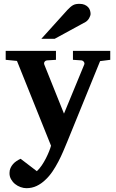

<svg xmlns="http://www.w3.org/2000/svg" viewBox="-20 -754 606 1005"><path d="M503.9 -434.1 331.1 -9.8Q321.8 12.7 310.5 39.1Q299.3 65.4 285.4 92Q271.5 118.7 254.9 143.3Q238.3 168 217.8 187Q196.8 207.5 172.1 219.2Q147.5 231 118.2 231Q103.5 231 87.6 225.3Q71.8 219.7 58.8 209.2Q45.9 198.7 37.6 183.8Q29.3 168.9 29.8 150.9Q29.8 137.2 34.9 125.7Q40 114.3 48.1 105Q56.2 95.7 66.7 88.9Q77.1 82 87.9 77.1L172.9 142.1Q186.5 129.4 198.5 111.8Q210.4 94.2 220 75.4Q229.5 56.6 236.6 39.1Q243.7 21.5 247.1 8.8L68.8 -435.1L9.8 -440.9V-487.8H272.9V-440.9L227.1 -438Q217.8 -437 213.4 -430.7Q209 -424.3 211.9 -416L314.9 -159.2L420.9 -416Q423.8 -423.3 418.9 -430.2Q414.1 -437 405.8 -438L361.8 -440.9V-487.8H557.1V-440.9ZM454.1 -681.2Q454.1 -676.3 451.9 -670.2Q449.7 -664.1 446.3 -658.2Q442.9 -652.3 438 -647.2Q433.1 -642.1 428.2 -639.2L266.1 -550.8H196.3L333 -702.1Q341.8 -711.4 348.9 -717.5Q356 -723.6 363 -727.3Q370.1 -731 377.9 -732.4Q385.7 -733.9 396 -733.9Q412.1 -733.9 423.1 -729Q434.1 -724.1 441.2 -716.6Q448.2 -709 451.2 -699.5Q454.1 -689.9 454.1 -681.2Z"/></svg>

Font: Charis SIL Phon
Style: Bold
Weight: 700
Foundry: SIL International
Version: Version 5.000